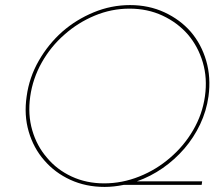

<svg xmlns="http://www.w3.org/2000/svg" viewBox="-20 -728 848 756"><path d="M99 -348Q109 -419 144.5 -482Q180 -545 234 -592Q287 -639 353 -666.5Q419 -694 490 -694Q561 -694 620 -666.5Q679 -639 720 -592Q760 -545 778.5 -482.5Q797 -420 787 -349Q777 -278 740.5 -215.5Q704 -153 650 -107Q596 -60 528.5 -33Q461 -6 390 -6Q320 -6 262 -33Q204 -60 165 -107Q125 -153 107 -215Q89 -277 99 -348ZM85 -349Q74 -275 93 -210Q112 -145 154 -97Q196 -48 257 -20Q318 8 392 8Q410 8 428.5 6Q447 4 467 0H774L776 -14H519Q573 -33 620.5 -66Q668 -99 706 -143Q743 -186 768 -238.5Q793 -291 801 -349Q811 -423 792 -488.5Q773 -554 731 -603Q689 -651 627.5 -679.5Q566 -708 492 -708Q418 -708 349 -679.5Q280 -651 225 -603Q170 -554 132.5 -488.5Q95 -423 85 -349Z"/></svg>

Font: Josefin Slab Thin Thin
Style: Italic
Weight: 250
Italic angle: -12°
Version: Version 2.000